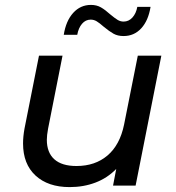

<svg xmlns="http://www.w3.org/2000/svg" viewBox="-20 -757 717 783"><path d="M638 -530 533 0H441L454 -68Q418 -31 369.5 -12.5Q321 6 264 6Q176 6 125 -41Q74 -88 74 -172Q74 -200 80 -233L139 -530H235L176 -232Q171 -205 171 -187Q171 -135 201.5 -107.5Q232 -80 292 -80Q368 -80 418.5 -123Q469 -166 486 -249L542 -530ZM403 -648Q386 -663 374.5 -670Q363 -677 350 -677Q329 -677 314.5 -660Q300 -643 295 -615H240Q249 -672 278.5 -704.5Q308 -737 351 -737Q374 -737 391.5 -727Q409 -717 430 -698Q448 -683 459.5 -676Q471 -669 484 -669Q505 -669 520 -685.5Q535 -702 540 -729H594Q585 -673 556 -641.5Q527 -610 484 -610Q460 -610 443 -619.5Q426 -629 403 -648Z"/></svg>

Font: Idrija
Style: Italic
Weight: 500
Italic angle: -11.3°
Designer: Julieta Ulanovsky
Foundry: Julieta Ulanovsky
Version: Version 7.200